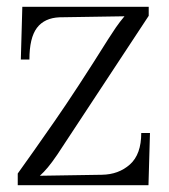

<svg xmlns="http://www.w3.org/2000/svg" viewBox="-20 -546 498 566"><path d="M32.3 0V-34.5Q74.8 -93.5 140.4 -187.9Q206.1 -282.4 298.9 -430.5Q309.5 -447.4 321.2 -464.4Q333 -481.5 346.9 -498L155.5 -495Q111.1 -493.2 88.9 -463.9Q66.7 -434.5 66.7 -370.4H41.4L45.8 -525.9H418.4V-499.4L148.9 -90.2Q132.4 -66 120.8 -52.3Q109.3 -38.5 97.5 -27.9L280.2 -30.8Q329.7 -31.5 363 -61.2Q396.4 -90.9 396.4 -154H422.1L417.7 0Z"/></svg>

Font: Parastoo
Style: Regular
Weight: 400
Foundry: Saber Rastikerdar (saber.rastikerdar@gmail.com)
Version: Version 3.000